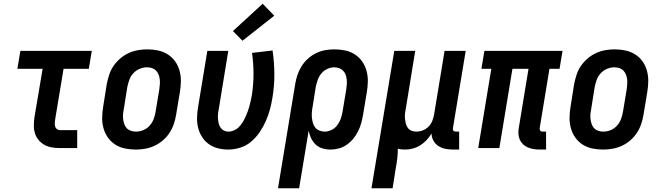

<svg xmlns="http://www.w3.org/2000/svg" viewBox="-20 -792 3540 1027"><path d="M300 0Q278 0 257 -3.5Q236 -7 218 -17Q200 -27 187 -42.5Q174 -58 167.5 -77.5Q161 -97 161 -119Q161 -141 164 -163L208 -424H73L89 -520H471L455 -424H320L274 -147Q273 -138 273 -129.5Q273 -121 275.5 -113.5Q278 -106 285 -101Q292 -96 300 -96H393V0Z M706 8Q676 8 647.5 2Q619 -4 596 -19Q573 -34 557 -56.5Q541 -79 533.5 -106.5Q526 -134 526.5 -163.5Q527 -193 532 -222L551 -342Q556 -367 564 -392Q572 -417 587 -439Q602 -461 623 -479Q644 -497 668 -508Q692 -519 717.5 -523.5Q743 -528 767 -528Q797 -528 825.5 -522Q854 -516 877.5 -501Q901 -486 917 -463.5Q933 -441 940.5 -413.5Q948 -386 947.5 -356.5Q947 -327 942 -298L922 -178Q918 -153 909.5 -128Q901 -103 886.5 -81Q872 -59 851 -41Q830 -23 806 -12Q782 -1 756.5 3.5Q731 8 706 8ZM707 -88Q727 -88 746.5 -96Q766 -104 780 -119.5Q794 -135 801.5 -154.5Q809 -174 812 -193L832 -313Q834 -327 835 -341Q836 -355 834.5 -368Q833 -381 828 -393.5Q823 -406 814 -415Q805 -424 792.5 -428Q780 -432 766 -432Q747 -432 727.5 -424Q708 -416 693.5 -400.5Q679 -385 672 -365.5Q665 -346 661 -327L642 -207Q639 -193 638 -179Q637 -165 639 -152Q641 -139 645.5 -126.5Q650 -114 659 -105Q668 -96 681 -92Q694 -88 707 -88Z M1201 8Q1172 8 1145 1Q1118 -6 1096.5 -21.5Q1075 -37 1060.5 -60Q1046 -83 1039.5 -109.5Q1033 -136 1034 -165Q1035 -194 1040 -222L1089 -520H1201L1150 -207Q1147 -194 1146 -181Q1145 -168 1146 -155.5Q1147 -143 1150 -131Q1153 -119 1160 -109Q1167 -99 1178 -93.5Q1189 -88 1202 -88Q1217 -88 1232 -94.5Q1247 -101 1258 -112.5Q1269 -124 1277.5 -137.5Q1286 -151 1292.5 -165.5Q1299 -180 1304.5 -194.5Q1310 -209 1314 -223.5Q1318 -238 1321 -253Q1324 -268 1327 -282Q1336 -340 1336 -397Q1336 -454 1328 -509L1438 -522Q1447 -460 1447.5 -396.5Q1448 -333 1437 -268Q1432 -237 1423.5 -205.5Q1415 -174 1401.5 -143.5Q1388 -113 1368.5 -84.5Q1349 -56 1323 -34Q1297 -12 1264.5 -2Q1232 8 1201 8ZM1277 -574 1226 -626 1385 -772 1447 -708Z M1467 215 1559 -342Q1563 -367 1571 -391Q1579 -415 1593 -437.5Q1607 -460 1627 -478Q1647 -496 1670.5 -507.5Q1694 -519 1719 -523.5Q1744 -528 1768 -528Q1798 -528 1826.5 -522Q1855 -516 1878 -501Q1901 -486 1917 -463.5Q1933 -441 1940.5 -413.5Q1948 -386 1947.5 -356.5Q1947 -327 1942 -298L1922 -178Q1918 -155 1912 -133Q1906 -111 1895.5 -90Q1885 -69 1870 -50.5Q1855 -32 1835 -18Q1815 -4 1792.5 2Q1770 8 1748 8Q1725 8 1704 1.5Q1683 -5 1668 -19.5Q1653 -34 1644 -53Q1635 -72 1631 -93L1580 215ZM1717 -88Q1735 -88 1753.5 -97Q1772 -106 1784 -122Q1796 -138 1802.5 -156.5Q1809 -175 1812 -193L1832 -313Q1834 -327 1835 -340.5Q1836 -354 1834.5 -367.5Q1833 -381 1828.5 -393Q1824 -405 1815 -414Q1806 -423 1793.5 -427.5Q1781 -432 1767 -432Q1749 -432 1730 -423Q1711 -414 1698.5 -398.5Q1686 -383 1679.5 -364.5Q1673 -346 1669 -327L1652 -220Q1649 -205 1648 -190Q1647 -175 1648.5 -161Q1650 -147 1654 -133.5Q1658 -120 1666.5 -109.5Q1675 -99 1688.5 -93.5Q1702 -88 1717 -88Z M1967 215 2089 -520H2201L2150 -207Q2147 -193 2146 -180Q2145 -167 2146.5 -154Q2148 -141 2151.5 -128.5Q2155 -116 2162.5 -106.5Q2170 -97 2182.5 -92.5Q2195 -88 2208 -88Q2225 -88 2242.5 -95Q2260 -102 2273 -115.5Q2286 -129 2292.5 -146Q2299 -163 2302 -180L2358 -520H2471L2403 -108Q2402 -104 2402.5 -100Q2403 -96 2405.5 -93Q2408 -90 2412 -89Q2416 -88 2420 -88H2436V8H2404Q2382 8 2362 4Q2342 0 2325 -11Q2308 -22 2298.5 -39.5Q2289 -57 2288 -78Q2277 -59 2261.5 -42.5Q2246 -26 2227.5 -14.5Q2209 -3 2188 2.5Q2167 8 2147 8Q2137 8 2127 7Q2117 6 2108 3Q2108 29 2105 55Q2102 81 2097 107L2080 215Z M2868 8Q2851 8 2835 5.5Q2819 3 2804.5 -3Q2790 -9 2778.5 -19.5Q2767 -30 2760.5 -44.5Q2754 -59 2753 -75.5Q2752 -92 2755 -108L2807 -424H2721L2651 0H2538L2608 -424H2555L2571 -520H2989L2973 -424H2919L2867 -108Q2866 -104 2867 -100Q2868 -96 2870 -93Q2872 -90 2876 -89Q2880 -88 2884 -88H2901V8Z M3206 8Q3176 8 3147.5 2Q3119 -4 3096 -19Q3073 -34 3057 -56.5Q3041 -79 3033.5 -106.5Q3026 -134 3026.5 -163.5Q3027 -193 3032 -222L3051 -342Q3056 -367 3064 -392Q3072 -417 3087 -439Q3102 -461 3123 -479Q3144 -497 3168 -508Q3192 -519 3217.5 -523.5Q3243 -528 3267 -528Q3297 -528 3325.5 -522Q3354 -516 3377.5 -501Q3401 -486 3417 -463.5Q3433 -441 3440.5 -413.5Q3448 -386 3447.5 -356.5Q3447 -327 3442 -298L3422 -178Q3418 -153 3409.5 -128Q3401 -103 3386.5 -81Q3372 -59 3351 -41Q3330 -23 3306 -12Q3282 -1 3256.5 3.5Q3231 8 3206 8ZM3207 -88Q3227 -88 3246.5 -96Q3266 -104 3280 -119.5Q3294 -135 3301.5 -154.5Q3309 -174 3312 -193L3332 -313Q3334 -327 3335 -341Q3336 -355 3334.5 -368Q3333 -381 3328 -393.5Q3323 -406 3314 -415Q3305 -424 3292.5 -428Q3280 -432 3266 -432Q3247 -432 3227.5 -424Q3208 -416 3193.5 -400.5Q3179 -385 3172 -365.5Q3165 -346 3161 -327L3142 -207Q3139 -193 3138 -179Q3137 -165 3139 -152Q3141 -139 3145.5 -126.5Q3150 -114 3159 -105Q3168 -96 3181 -92Q3194 -88 3207 -88Z"/></svg>

Font: Iosevka SS04 Oblique
Style: Bold
Weight: 700
Italic angle: -9°
Monospace: yes
Designer: Belleve Invis
Foundry: Belleve Invis
Version: Version 19.0.0; ttfautohint (v1.8.4)